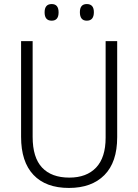

<svg xmlns="http://www.w3.org/2000/svg" viewBox="-20 -917 682 947"><path d="M558 -240Q558 -117 495 -53.5Q432 10 320 10Q206 10 145 -54.5Q84 -119 84 -242V-714H141V-242Q141 -140 187.5 -90.5Q234 -41 322 -41Q407 -41 454 -90.5Q501 -140 501 -238V-714H558ZM200 -856Q200 -897 235 -897Q269 -897 269 -856Q269 -815 235 -815Q200 -815 200 -856ZM374 -857Q374 -897 408 -897Q443 -897 443 -857Q443 -815 408 -815Q374 -815 374 -857Z"/></svg>

Font: Noto Sans Gurmukhi UI SemiCondensed Light
Style: Regular
Weight: 300
Width: 4
Designer: Jelle Bosma - Monotype Design Team
Foundry: Monotype Imaging Inc.
Version: Version 2.004; ttfautohint (v1.8.4.7-5d5b)